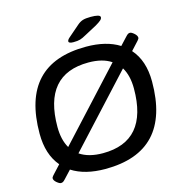

<svg xmlns="http://www.w3.org/2000/svg" viewBox="-125 -980 1055 1113"><g transform="rotate(-15 402.0 -424.0)"><path d="M104 19Q95 19 79.5 6Q64 -7 64 -20Q64 -24 67 -28Q70 -32 73 -36L122 -89Q58 -164 58 -289Q58 -707 448 -707Q569 -707 647 -658L688 -702Q697 -712 702.5 -715.5Q708 -719 715 -719Q724 -719 739.5 -705.5Q755 -692 755 -679Q755 -675 752 -671Q749 -667 746 -663L700 -613Q766 -539 766 -413Q766 7 374 7Q252 7 174 -43L131 3Q122 13 116.5 16Q111 19 104 19ZM168 -300Q168 -223 198 -172L574 -580Q522 -615 438 -615Q168 -615 168 -300ZM384 -85Q654 -85 654 -401Q654 -479 623 -530L246 -121Q299 -85 384 -85ZM385 -751Q357 -751 357 -763Q357 -772 371 -784L438 -842Q454 -856 471 -861.5Q488 -867 519 -867Q546 -867 561 -863Q576 -859 576 -850Q576 -841 566.5 -832.5Q557 -824 535 -811L462 -772Q441 -760 426 -755.5Q411 -751 385 -751Z"/></g></svg>

Font: Asap Semi Expanded Semi Expanded Medium
Style: Italic
Weight: 500
Width: 6
Italic angle: -6°
Designer: Pablo Cosgaya
Foundry: Omnibus-Type
Version: Version 3.001; ttfautohint (v1.8.4.7-5d5b)